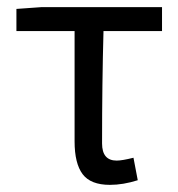

<svg xmlns="http://www.w3.org/2000/svg" viewBox="-20 -506 500 538"><path d="M288 12Q234 12 211.5 -18Q189 -48 189 -110V-419H26V-481L96 -486H434V-419H270Q266 -274 266 -104Q266 -56 307 -56Q322 -56 354 -64L366 -1Q325 12 288 12Z"/></svg>

Font: Toshiba Sans
Style: Regular
Weight: 400
Designer: Paul D. Hunt
Foundry: Toshiba Corporation
Version: Version 2.020;PS 2.0;hotconv 1.0.86;makeotf.lib2.5.63406